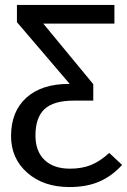

<svg xmlns="http://www.w3.org/2000/svg" viewBox="-20 -547 516 780"><path d="M423.8 74.2 476.1 123Q434.6 168.5 383.3 190.7Q332 212.9 262.2 212.9Q156.7 212.9 90.8 154.8Q24.9 96.7 24.9 5.9Q24.9 -93.8 86.9 -149.9Q148.9 -206.1 259.8 -206.1H263.2L48.8 -457V-526.9H444.8V-451.2H155.8L358.9 -205.1V-138.2H279.8Q197.8 -138.2 160.9 -103.8Q124 -69.3 124 3.9Q124 66.9 160.6 102.5Q197.3 138.2 264.2 138.2Q313.5 138.2 350.3 123Q387.2 107.9 423.8 74.2Z"/></svg>

Font: FiraGO
Style: Regular
Weight: 400
Designer: bBox Type
Foundry: bBox Type GmbH
Version: Version 1.001;PS 001.001;hotconv 1.0.88;makeotf.lib2.5.64775